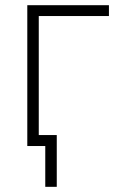

<svg xmlns="http://www.w3.org/2000/svg" viewBox="-20 -559 457 735"><path d="M397 -539.1V-497.6H128.4V0H84.5V-539.1ZM153.3 156.2V0H106V-42H197.3V156.2Z"/></svg>

Font: Inter 18pt ExtraLight
Style: Regular
Weight: 250
Designer: Rasmus Andersson
Foundry: rsms
Version: Version 4.001;git-66647c0bb